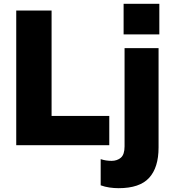

<svg xmlns="http://www.w3.org/2000/svg" viewBox="-20 -760 906 1005"><path d="M65 0V-705H250V-153H552V0ZM627 -580V-740H814V-580ZM601 225Q577 225 553 221.5Q529 218 507 210V73Q534 82 564 82Q593 82 612.5 65.5Q632 49 632 6V-508H810V12Q810 117 760.5 171Q711 225 601 225Z"/></svg>

Font: Mulish Black
Style: Regular
Weight: 900
Designer: Vernon Adams
Foundry: Vernon Adams
Version: Version 3.603; ttfautohint (v1.8.3)